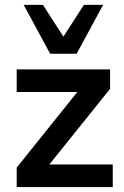

<svg xmlns="http://www.w3.org/2000/svg" viewBox="-20 -762 505 782"><path d="M48 0H439.2V-92.2H154.9V-59.8L428.4 -400V-479.4H48V-387.3H318.6V-416.7L48 -79.4ZM184.3 -543.1H292.2L400 -742.2H321.6L238.2 -612.7L154.9 -742.2H76.5Z"/></svg>

Font: LL Pando Sans
Style: Bold
Weight: 700
Designer: Joshua Smith
Foundry: Joshua Smith
Version: Version 1.000;Glyphs 3.2.1 (3258)